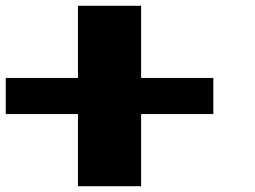

<svg xmlns="http://www.w3.org/2000/svg" viewBox="-20 -770 884 665"><path d="M468.8 -750V-500H718.8V-375H468.8V-125H250V-375H0V-500H250V-750Z"/></svg>

Font: CraftyPE
Style: Regular
Weight: 400
Designer: Erek Butcher
Foundry: Haunted Coop
Version: Version 0.018;April 4, 2024;FontCreator 15.0.0.2962 64-bit